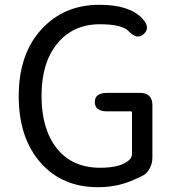

<svg xmlns="http://www.w3.org/2000/svg" viewBox="-20 -767 729 800"><path d="M388 13Q241 13 151 -87Q58 -191 58 -366Q58 -541 152 -644Q246 -747 394 -747Q520 -747 573 -690Q608 -652 580 -626Q552 -599 516 -637Q489 -666 396 -666Q285 -666 219 -586Q153 -506 153 -367.5Q153 -229 217 -148.5Q281 -68 398 -68Q484 -68 519 -101Q530 -111 530 -126V-298Q530 -303 525 -303H427Q375 -303 375 -342Q375 -380 427 -380H563Q615 -380 615 -328V-111Q615 -72 588 -44Q578 -34 521 -11Q460 13 388 13Z"/></svg>

Font: Resource Han Rounded KR
Style: Regular
Weight: 400
Designer: Cyano Hao (round all glyphs); Ryoko NISHIZUKA 西塚涼子 (kana, bopomofo & ideographs); Paul D. Hunt (Latin, Greek & Cyrillic)
Foundry: Cyano Hao
Version: 0.990